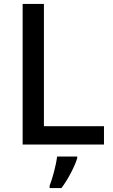

<svg xmlns="http://www.w3.org/2000/svg" viewBox="-20 -734 576 975"><path d="M95 0H508V-93H203V-714H95ZM372 70V61H270C265 104 246 174 232 209V221H292C327 175 360 109 372 70Z"/></svg>

Font: Noto Sans Arabic UI Md
Style: Regular
Weight: 500
Designer: Monotype Design Team, Nadine Chahine and Nizar Qandah
Foundry: Monotype Imaging Inc.
Version: Version 2.010